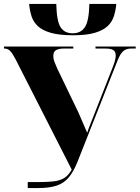

<svg xmlns="http://www.w3.org/2000/svg" viewBox="-20 -949 705 969"><path d="M349 -771Q279 -771 236 -783.5Q193 -796 170.5 -817.5Q148 -839 139 -867.5Q130 -896 127 -929H264Q266 -843 285.5 -812Q305 -781 347 -781Q388 -781 408.5 -812Q429 -843 431 -929H567Q564 -897 555 -868Q546 -839 523.5 -817.5Q501 -796 459 -783.5Q417 -771 349 -771ZM120 0V-30H170Q217 -30 249.5 -33.5Q282 -37 304 -50.5Q326 -64 342 -93L58 -651Q43 -680 31 -692Q19 -704 3 -704H0V-714H350V-704H302Q277 -704 263 -696Q249 -688 249 -667Q249 -652 254.5 -637.5Q260 -623 269 -603L375 -383Q397 -334 420 -279Q428 -303 436 -322.5Q444 -342 452 -363L549 -610Q564 -647 564 -669Q564 -689 551.5 -696.5Q539 -704 511 -704H462V-714H665V-704H642Q617 -704 602 -691Q587 -678 573 -643L371 -132Q351 -82 326.5 -53Q302 -24 265.5 -12Q229 0 174 0Z"/></svg>

Font: Noto Serif Display SemiCondensed Black
Style: Regular
Weight: 900
Width: 4
Designer: Monotype Design Team
Foundry: Monotype Imaging Inc.
Version: Version 2.009